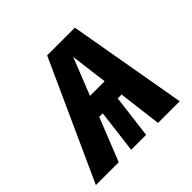

<svg xmlns="http://www.w3.org/2000/svg" viewBox="-181 -669 808 808"><g transform="rotate(-45 222.5 -265.5)"><path d="M327 0 303 -193H280L256 0H167L191 -193H170L93 0H-43L198 -531H363L456 0ZM205 -283H292L271 -449Z"/></g></svg>

Font: Fira Sans Extra Condensed
Style: Bold Italic
Weight: 700
Width: 3
Italic angle: -8°
Designer: Carrois Corporate & Edenspiekermann AG
Foundry: Carrois Corporate GbR & Edenspiekermann AG
Version: Version 4.203